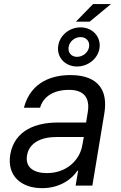

<svg xmlns="http://www.w3.org/2000/svg" viewBox="-20 -928 604 960"><path d="M190.3 12.8C285.5 12.8 343.8 -38.4 366.5 -73.9H370.7L358 0H441.8L501.4 -359.4C530.2 -532.7 402 -552.6 332.4 -552.6C250 -552.6 135.7 -525.6 99.4 -389.2H180.4C195.3 -443.2 245.7 -478.7 325.3 -478.7C402 -478.7 430 -436.4 419 -367.9L410.5 -315.3H266.3C165.5 -315.3 52.6 -279.8 31.2 -154.8C14.2 -48.3 86.6 12.8 190.3 12.8ZM115.1 -150.6C125 -214.5 186.8 -242.9 261.4 -242.9H399.1L390.6 -197.4C377.5 -128.2 313.9 -62.5 214.5 -62.5C147.7 -62.5 105.1 -92.3 115.1 -150.6ZM271.3 -700.6C261.7 -643.5 304 -595.5 365.1 -595.5C419.7 -595.5 468.8 -633.9 477.3 -685.7C486.5 -742.2 444.2 -791.2 382.8 -791.2C328.1 -791.2 279.8 -752.8 271.3 -700.6ZM323.2 -693.2C327.8 -721.9 354.4 -742.5 382.8 -742.5C412.3 -742.5 430 -720.2 425.4 -693.2C420.8 -664.8 393.8 -643.8 365.1 -643.8C335.9 -643.8 318.5 -665.8 323.2 -693.2ZM359.4 -819.6H428.3L534.8 -907.7H445.3Z"/></svg>

Font: Margiela Sans
Style: Italic
Weight: 400
Italic angle: -9.39999°
Designer: Stefan Endress, Andreas Faust
Version: Version 1.100;FEAKit 1.0